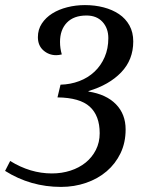

<svg xmlns="http://www.w3.org/2000/svg" viewBox="-33 -728 596 755"><path d="M-13 -56 7 -95Q86 -46 171 -46Q210 -46 244 -57Q278 -68 303.5 -88.5Q329 -109 344 -138.5Q359 -168 359 -204Q359 -273 320 -308.5Q281 -344 193 -345L205 -395Q244 -396 278.5 -409Q313 -422 338.5 -446Q364 -470 378.5 -503.5Q393 -537 393 -578Q393 -617 370 -642Q347 -667 307 -667Q257 -667 230 -639Q203 -611 203 -563Q203 -538 210 -514Q198 -511 188 -511Q159 -511 137.5 -530Q116 -549 116 -582Q116 -612 131.5 -635.5Q147 -659 172.5 -675Q198 -691 231.5 -699.5Q265 -708 301 -708Q340 -708 374.5 -699Q409 -690 435 -672.5Q461 -655 476 -628Q491 -601 491 -565Q491 -493 443.5 -443.5Q396 -394 315 -370V-368Q385 -357 423 -318Q461 -279 461 -219Q461 -167 441 -125.5Q421 -84 386.5 -54.5Q352 -25 305.5 -9Q259 7 207 7Q87 7 -13 -56Z"/></svg>

Font: Volkhov
Style: Italic
Weight: 400
Italic angle: -12°
Designer: Cyreal (www.cyreal.org)
Foundry: Cyreal (www.cyreal.org)
Version: Version 1.010